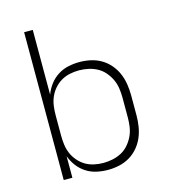

<svg xmlns="http://www.w3.org/2000/svg" viewBox="-110 -824 821 922"><g transform="rotate(-15 300.0 -363.5)"><path d="M314 8Q286 8 258 2Q230 -4 206 -19.5Q182 -35 165 -57.5Q148 -80 138 -107V0H95V-735H138V-413Q148 -440 165 -462.5Q182 -485 206 -500.5Q230 -516 258 -522Q286 -528 314 -528Q342 -528 369.5 -522Q397 -516 421 -502Q445 -488 463.5 -466.5Q482 -445 493 -419.5Q504 -394 508.5 -366Q513 -338 513 -310V-210Q513 -182 508.5 -154Q504 -126 493 -100.5Q482 -75 463.5 -53.5Q445 -32 421 -18Q397 -4 369.5 2Q342 8 314 8ZM301 -30Q324 -30 347.5 -35Q371 -40 391.5 -51Q412 -62 427.5 -80Q443 -98 453 -119Q463 -140 466.5 -163.5Q470 -187 470 -210V-310Q470 -333 466.5 -356.5Q463 -380 453 -401Q443 -422 427.5 -440Q412 -458 391.5 -469Q371 -480 347.5 -485Q324 -490 301 -490Q278 -490 255 -485Q232 -480 212.5 -468.5Q193 -457 177.5 -439Q162 -421 153 -400Q144 -379 141 -356Q138 -333 138 -310V-210Q138 -187 141 -164Q144 -141 153 -120Q162 -99 177.5 -81Q193 -63 212.5 -51.5Q232 -40 255 -35Q278 -30 301 -30Z"/></g></svg>

Font: Iosevka SS04 XLt Ex
Style: Regular
Weight: 200
Width: 7
Monospace: yes
Designer: Belleve Invis
Foundry: Belleve Invis
Version: Version 19.0.0; ttfautohint (v1.8.4)